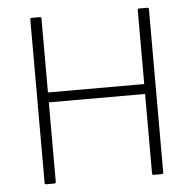

<svg xmlns="http://www.w3.org/2000/svg" viewBox="-49 -704 759 753"><g transform="rotate(-5 330.5 -327.5)"><path d="M103 0Q97 0 97 -6V-649Q97 -655 103 -655H135Q141 -655 141 -649V-358H520V-649Q520 -655 526 -655H558Q564 -655 564 -649V-6Q564 0 558 0H526Q520 0 520 -6V-319H141V-6Q141 0 135 0Z"/></g></svg>

Font: Sofia Sans ExtraLight
Style: Regular
Weight: 250
Version: Version 4.100-B